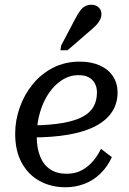

<svg xmlns="http://www.w3.org/2000/svg" viewBox="-20 -778 546 810"><path d="M256 12Q196 12 148 -14Q100 -40 72 -90.5Q44 -141 44 -214Q44 -270 63 -324Q82 -378 117.5 -422Q153 -466 203.5 -492Q254 -518 316 -518Q366 -518 402 -501.5Q438 -485 457 -455.5Q476 -426 476 -388Q476 -342 453 -306.5Q430 -271 384 -246.5Q338 -222 269 -210Q200 -198 108 -198L116 -249Q194 -250 246.5 -259.5Q299 -269 330.5 -286.5Q362 -304 375.5 -329.5Q389 -355 389 -388Q389 -410 380 -426.5Q371 -443 354 -452Q337 -461 311 -461Q275 -461 243.5 -441.5Q212 -422 187.5 -387Q163 -352 149 -305Q135 -258 135 -202Q135 -153 149.5 -117.5Q164 -82 192 -63.5Q220 -45 261 -45Q298 -45 325.5 -60Q353 -75 373 -99Q393 -123 406 -150L452 -115Q433 -74 403.5 -45.5Q374 -17 336.5 -2.5Q299 12 256 12ZM296 -696Q308 -719 318 -732.5Q328 -746 339.5 -752Q351 -758 365 -758Q384 -758 396 -747Q408 -736 408 -719Q408 -707 403 -696.5Q398 -686 389.5 -676Q381 -666 368 -655L265 -566H235L238 -586Z"/></svg>

Font: Roboto Serif 20pt
Style: Italic
Weight: 400
Italic angle: -10°
Designer: Greg Gazdowicz
Foundry: Commercial Type
Version: Version 1.008